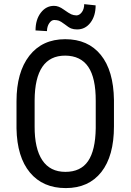

<svg xmlns="http://www.w3.org/2000/svg" viewBox="-20 -913 641 942"><path d="M299.8 -640.1Q150.9 -640.1 149.9 -420.4V-293Q149.4 -184.1 187.5 -127Q225.6 -69.8 300.8 -69.8Q376 -69.8 412.1 -122.6Q448.2 -175.3 449.7 -284.2V-417.5Q450.2 -530.3 413.1 -585Q376 -639.6 299.8 -640.1ZM539.1 -293Q539.1 -147.5 477.1 -68.8Q415 9.8 302.7 9.8Q190.4 9.8 127 -66.4Q63.5 -142.6 61 -282.7V-416.5Q61 -558.6 124 -639.6Q187.5 -720.7 299.8 -720.7Q412.1 -720.7 474.6 -643.6Q537.1 -566.4 539.1 -422.4ZM358.4 -768.6Q341.3 -768.6 329.1 -773.4Q316.9 -778.3 297.4 -793.9Q277.8 -808.6 269 -811.5Q259.8 -814.5 246.1 -814.9Q232.4 -814.9 221.7 -799.3Q210.9 -783.7 210.4 -760.3L154.3 -763.7Q154.3 -816.9 180.2 -850.6Q206.1 -884.3 244.6 -884.3Q267.1 -884.8 292.5 -866.2Q318.4 -847.7 329.6 -842.8Q340.8 -837.9 355.5 -837.4Q370.1 -837.9 381.8 -853.5Q393.1 -869.1 393.1 -892.6L449.2 -886.7Q449.2 -835 423.8 -801.8Q398.4 -768.6 358.4 -768.6Z"/></svg>

Font: RobotoCondensed-Regular
Style: Regular
Weight: 400
Designer: Google
Version: Version 2.001201; 2014